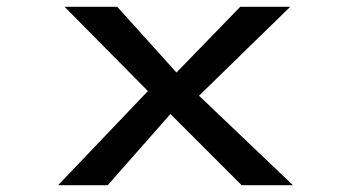

<svg xmlns="http://www.w3.org/2000/svg" viewBox="-20 -545 1032 565"><path d="M691 0 458 -233 438 -254 170 -525H325L526 -302L544 -284L842 0ZM151 0 418 -280 489 -218 297 0ZM550 -248 488 -320 687 -525H834Z"/></svg>

Font: Lexend Zetta
Style: Regular
Weight: 400
Designer: Bonnie Shaver-Troup, Thomas Jockin
Foundry: Lexend
Version: Version 1.007